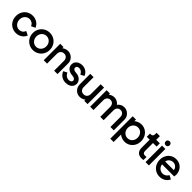

<svg xmlns="http://www.w3.org/2000/svg" viewBox="432 -2571 4600 4600"><g transform="rotate(45 2732.5 -270.5)"><path d="M20 -270Q20 -353 56.5 -419Q93 -485 157.5 -523Q222 -561 305 -561Q386 -561 453 -519Q520 -477 552 -401L450 -353Q428 -402 390 -426.5Q352 -451 305 -451Q259 -451 221 -427.5Q183 -404 161 -363Q139 -322 139 -269Q139 -218 161.5 -176.5Q184 -135 221.5 -111.5Q259 -88 305 -88Q353 -88 390.5 -112.5Q428 -137 450 -189L552 -138Q521 -63 453.5 -20.5Q386 22 305 22Q223 22 158 -16.5Q93 -55 56.5 -121.5Q20 -188 20 -270Z M594 -270Q594 -352 632 -418.5Q670 -485 735.5 -523Q801 -561 882 -561Q962 -561 1027.5 -523Q1093 -485 1131 -419Q1169 -353 1169 -270Q1169 -186 1130.5 -120Q1092 -54 1026.5 -16Q961 22 882 22Q802 22 736.5 -16Q671 -54 632.5 -120.5Q594 -187 594 -270ZM882 -88Q928 -88 966.5 -111.5Q1005 -135 1027.5 -177Q1050 -219 1050 -270Q1050 -321 1027.5 -362.5Q1005 -404 966.5 -427.5Q928 -451 882 -451Q835 -451 795.5 -427.5Q756 -404 734 -362.5Q712 -321 712 -270Q712 -219 734.5 -177Q757 -135 796 -111.5Q835 -88 882 -88Z M1241 -549H1352V-508Q1359 -519 1401.5 -540Q1444 -561 1496 -561Q1556 -561 1604 -533Q1652 -505 1680 -457Q1708 -409 1708 -349V10H1594V-319Q1594 -381 1561.5 -416Q1529 -451 1475 -451Q1421 -451 1387.5 -415.5Q1354 -380 1354 -319V10H1241Z M1756 -136 1849 -183Q1875 -129 1912.5 -103.5Q1950 -78 1994 -78Q2036 -78 2061.5 -96.5Q2087 -115 2087 -144Q2087 -172 2064 -190Q2041 -208 2014 -212L1932 -223Q1856 -242 1818 -286.5Q1780 -331 1780 -392Q1780 -442 1806 -480.5Q1832 -519 1878 -540Q1924 -561 1979 -561Q2052 -561 2110 -524.5Q2168 -488 2197 -414L2105 -367Q2082 -415 2049 -437.5Q2016 -460 1976 -460Q1939 -460 1917 -442.5Q1895 -425 1895 -398Q1895 -370 1915.5 -352.5Q1936 -335 1962 -331L2051 -319Q2122 -300 2161.5 -254Q2201 -208 2201 -147Q2201 -98 2174.5 -59.5Q2148 -21 2100.5 0.5Q2053 22 1993 22Q1912 22 1849.5 -18Q1787 -58 1756 -136Z M2259 -202V-549H2372V-212Q2372 -156 2405 -122Q2438 -88 2492 -88Q2546 -88 2579 -123.5Q2612 -159 2612 -220V-549H2726V10H2615V-31Q2608 -20 2565.5 1Q2523 22 2471 22Q2410 22 2362 -6.5Q2314 -35 2286.5 -85.5Q2259 -136 2259 -202Z M2814 -549H2925V-508Q2931 -518 2973 -539.5Q3015 -561 3065 -561Q3123 -561 3170.5 -533Q3218 -505 3235 -474Q3254 -507 3300.5 -534Q3347 -561 3404 -561Q3462 -561 3510 -533Q3558 -505 3586.5 -457Q3615 -409 3615 -349V10H3501V-319Q3501 -381 3469.5 -416Q3438 -451 3387 -451Q3335 -451 3303 -415.5Q3271 -380 3271 -319V10H3157V-319Q3157 -381 3126 -416Q3095 -451 3043 -451Q2992 -451 2959.5 -415.5Q2927 -380 2927 -319V10H2814Z M3697 -549H3808V-493Q3824 -513 3874.5 -537Q3925 -561 3987 -561Q4065 -561 4128 -522.5Q4191 -484 4227.5 -417.5Q4264 -351 4264 -269Q4264 -187 4227.5 -121Q4191 -55 4128 -16.5Q4065 22 3986 22Q3926 22 3875 -1.5Q3824 -25 3810 -45V210H3697ZM3979 -88Q4026 -88 4064 -111.5Q4102 -135 4123.5 -176Q4145 -217 4145 -269Q4145 -321 4123 -362.5Q4101 -404 4063.5 -427.5Q4026 -451 3979 -451Q3932 -451 3893.5 -427.5Q3855 -404 3832.5 -362Q3810 -320 3810 -269Q3810 -218 3832.5 -176.5Q3855 -135 3893.5 -111.5Q3932 -88 3979 -88Z M4381 -166V-440H4283V-549H4313Q4345 -549 4363 -567.5Q4381 -586 4381 -619V-673H4494V-549H4615V-440H4494V-169Q4494 -89 4574 -89Q4592 -89 4621 -94V9Q4591 16 4555 16Q4472 16 4426.5 -31.5Q4381 -79 4381 -166Z M4691 -549H4804V10H4691ZM4748 -751Q4778 -751 4797 -732Q4816 -713 4816 -683Q4816 -653 4797 -634Q4778 -615 4748 -615Q4718 -615 4699 -634Q4680 -653 4680 -683Q4680 -713 4699 -732Q4718 -751 4748 -751Z M4891 -271Q4891 -354 4926.5 -420Q4962 -486 5024 -523.5Q5086 -561 5163 -561Q5243 -561 5303 -523.5Q5363 -486 5394.5 -424Q5426 -362 5426 -292Q5426 -268 5419 -232H5009Q5011 -194 5033.5 -158.5Q5056 -123 5092.5 -103Q5129 -83 5172 -83Q5264 -83 5319 -175L5414 -127Q5383 -57 5318.5 -17.5Q5254 22 5171 22Q5092 22 5028 -16.5Q4964 -55 4927.5 -121.5Q4891 -188 4891 -271ZM5305 -332Q5303 -381 5262.5 -419.5Q5222 -458 5163 -458Q5105 -458 5062.5 -421Q5020 -384 5013 -332Z"/></g></svg>

Font: BLUETTI 2.0 Medium
Style: Italic
Weight: 500
Designer: Stijn de Vries
Foundry: tokotype
Version: Version 2.005;October 31, 2023;FontCreator 14.0.0.2814 64-bi